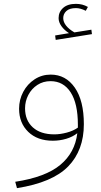

<svg xmlns="http://www.w3.org/2000/svg" viewBox="-20 -730 524 996"><path d="M457 -553 269 -523 266 -546 338 -558Q313 -574 298.5 -594.5Q284 -615 284 -636Q284 -668 307.5 -689Q331 -710 374 -710Q408 -710 436 -694L425 -674Q397 -688 374 -688Q341 -688 324.5 -673Q308 -658 308 -636Q308 -616 323 -597Q338 -578 366 -562L454 -576ZM415 -86Q415 50 333.5 133.5Q252 217 68 246L59 213Q216 189 292.5 125.5Q369 62 381 -39Q357 -20 323.5 -10Q290 0 254 0Q174 0 126.5 -46Q79 -92 79 -166Q79 -213 100.5 -253.5Q122 -294 159.5 -318.5Q197 -343 243 -343Q321 -343 368 -275.5Q415 -208 415 -86ZM384 -68V-83Q384 -193 346.5 -251Q309 -309 242 -309Q204 -309 174 -289.5Q144 -270 127 -237.5Q110 -205 110 -168Q110 -106 150 -69.5Q190 -33 262 -33Q292 -33 326 -42Q360 -51 384 -68Z"/></svg>

Font: FiraGO UltraLight
Style: Regular
Weight: 200
Designer: bBox Type
Foundry: bBox Type GmbH
Version: Version 1.001